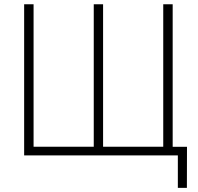

<svg xmlns="http://www.w3.org/2000/svg" viewBox="-20 -748 955 924"><path d="M96.2 -727.5H141.6V-42H431.2V-727.5H476.1V-42H765.6V-727.5H811V0H96.2ZM835.9 156.2V0H788.6V-41.5H879.9L879.4 156.2Z"/></svg>

Font: Inter 20pt ExtraLight
Style: Regular
Weight: 250
Version: Version 4.001;git-66647c0bb